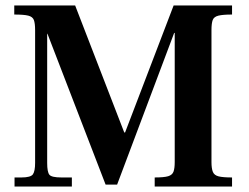

<svg xmlns="http://www.w3.org/2000/svg" viewBox="-20 -680 907 700"><path d="M33 0V-33H58Q92 -33 100 -44.5Q108 -56 108 -86V-570Q108 -595 103.5 -607Q99 -619 83 -623Q67 -627 32 -627V-660H254L433 -197H436L613 -660H826V-627Q793 -627 776.5 -623Q760 -619 755.5 -607Q751 -595 751 -570V-89Q751 -66 756 -53.5Q761 -41 777 -37Q793 -33 826 -33V0H544V-33Q578 -33 593 -37.5Q608 -42 612.5 -54Q617 -66 617 -89V-560H615L407 -7H365L153 -557H152V-86Q152 -53 160 -43Q168 -33 204 -33H242V0Z"/></svg>

Font: Frank Ruhl Libre SemiBold
Style: Regular
Weight: 600
Designer: Yanek Iontef
Foundry: Fontef
Version: Version 6.003;gftools[0.9.30]